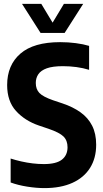

<svg xmlns="http://www.w3.org/2000/svg" viewBox="-20 -969 538 999"><path d="M210.8 9.7Q169.8 9.7 122.1 2.2Q74.4 -5.3 35.4 -19.5V-144.1Q62.4 -135.4 91.1 -129Q119.9 -122.5 149.4 -118.9Q179 -115.3 208.2 -115.3Q272.7 -115.3 302.1 -138.4Q331.4 -161.5 331.4 -202.8Q331.4 -237.8 310.5 -258.7Q289.5 -279.5 232 -299.1L182.2 -315.9Q109.4 -340.8 63.3 -391.6Q17.2 -442.4 17.2 -526.3Q17.2 -630.2 86.2 -690Q155.2 -749.7 293.2 -749.7Q335.4 -749.7 374.6 -744.5Q413.9 -739.3 443.6 -730.3V-605.7Q413 -615.2 377.9 -620Q342.7 -624.7 307.4 -624.7Q254.5 -624.7 223.7 -613.7Q192.9 -602.6 179.5 -582.8Q166.2 -563.1 166.2 -537.4Q166.2 -504.8 185 -485.2Q203.8 -465.6 255.6 -447.5L305.5 -430.8Q359.7 -412.7 398.9 -384.6Q438.2 -356.6 459.3 -315.2Q480.4 -273.9 480.4 -216.1Q480.4 -146.3 448.7 -95.6Q416.9 -44.9 356.7 -17.6Q296.4 9.7 210.8 9.7ZM191.2 -797.5 94.6 -948.9H194.9L262.6 -836.3H244.8L312.5 -948.9H412.8L316.2 -797.5Z"/></svg>

Font: Encode Sans SC Condensed Thin
Style: Regular
Weight: 100
Width: 3
Designer: Multiple Designers
Foundry: Impallari Type
Version: Version 3.002